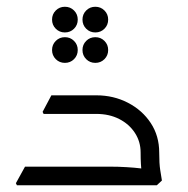

<svg xmlns="http://www.w3.org/2000/svg" viewBox="-20 -548 557 568"><path d="M396 -97Q396 -129 379 -155Q362 -181 332.5 -196Q303 -211 265 -211H130V-222L135 -266H265Q316 -266 358.5 -244Q401 -222 426 -184Q451 -146 451 -97ZM30 0 27 -6 54 -55H164V0ZM54 0V-55H305Q330 -55 354.5 -53.5Q379 -52 395 -50Q411 -48 411 -48V0ZM109 -211 106 -217 132 -266H243V-211ZM405 0Q403 -13 399.5 -36Q396 -59 396 -97H451Q451 -64 454 -45Q457 -26 459 -14L444 0ZM172 -362Q156 -362 145 -373Q134 -384 134 -400Q134 -416 145 -427Q156 -438 172 -438Q188 -438 199 -427Q210 -416 210 -400Q210 -384 199 -373Q188 -362 172 -362ZM172 -452Q156 -452 145 -463Q134 -474 134 -490Q134 -506 145 -517Q156 -528 172 -528Q188 -528 199 -517Q210 -506 210 -490Q210 -474 199 -463Q188 -452 172 -452ZM262 -362Q246 -362 235 -373Q224 -384 224 -400Q224 -416 235 -427Q246 -438 262 -438Q278 -438 289 -427Q300 -416 300 -400Q300 -384 289 -373Q278 -362 262 -362ZM262 -452Q246 -452 235 -463Q224 -474 224 -490Q224 -506 235 -517Q246 -528 262 -528Q278 -528 289 -517Q300 -506 300 -490Q300 -474 289 -463Q278 -452 262 -452Z"/></svg>

Font: Fustat Light
Style: Regular
Weight: 300
Designer: Mohamed Gaber, Khaled Hosny, Laura Garcia Mut
Foundry: Kief Type Foundry, Alif Type Foundry, Hard Type Foundry
Version: Version 1.007